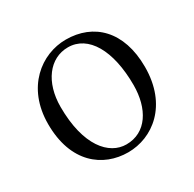

<svg xmlns="http://www.w3.org/2000/svg" viewBox="-125 -664 821 812"><g transform="rotate(-30 285.0 -258.5)"><path d="M281.1 14.6C399.7 14.6 522.3 -75.2 522.3 -263.4C522.3 -438.8 424.6 -530.6 289.5 -530.6C170.3 -530.6 46.5 -438.1 46.5 -258C46.5 -69.7 158.2 14.6 281.1 14.6ZM291 -18.2C206.6 -18.2 128.4 -105.3 128.4 -294.9C128.4 -414.6 190.9 -497.8 280.8 -497.8C379.8 -497.8 442.2 -390.9 442.2 -220.9C442.2 -106.1 388.8 -18.2 291 -18.2Z"/></g></svg>

Font: Source Han Serif CN VF
Style: Regular
Weight: 250
Designer: Ryoko NISHIZUKA 西塚涼子 (kana & ideographs); Frank Grießhammer (Latin, Greek & Cyrillic); Wenlong ZHANG 张文龙 (bopomofo); San
Foundry: Adobe
Version: Version 2.002;hotconv 1.1.0;makeotfexe 2.6.0